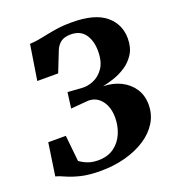

<svg xmlns="http://www.w3.org/2000/svg" viewBox="-137 -860 890 976"><g transform="rotate(-20 308.0 -372.0)"><path d="M242.5 9Q177 9 132.8 -2.2Q88.5 -13.5 60.5 -26.5Q32.5 -39.5 14 -44L40 -219.5H135L149.5 -78.5Q162.5 -69 177 -61.8Q191.5 -54.5 208.8 -50.2Q226 -46 247 -46Q300 -46 334.2 -71Q368.5 -96 385.5 -136Q402.5 -176 402.5 -221Q402.5 -277.5 375.2 -313Q348 -348.5 303 -348.5L208 -340.5L219 -425.5L298 -420Q326.5 -418 358.8 -431.5Q391 -445 413.8 -478.2Q436.5 -511.5 436.5 -569Q436.5 -624 411.2 -659.8Q386 -695.5 333.5 -695.5Q299.5 -695.5 280 -680.8Q260.5 -666 250.5 -641L207 -531H94L124 -721Q156.5 -722.5 191.5 -730Q226.5 -737.5 267.8 -744.5Q309 -751.5 359.5 -751.5Q483 -751.5 541.8 -703.2Q600.5 -655 600.5 -577.5Q600.5 -528 579 -494.2Q557.5 -460.5 525 -439.5Q492.5 -418.5 458.5 -407.5Q424.5 -396.5 399 -391.5Q452 -390.5 494 -369.8Q536 -349 560.5 -312Q585 -275 585 -225Q585 -172 558.5 -129Q532 -86 484.8 -55.2Q437.5 -24.5 375.5 -7.8Q313.5 9 242.5 9Z"/></g></svg>

Font: Merriweather 48pt Black
Style: Italic
Weight: 900
Italic angle: -7.8°
Version: Version 2.101